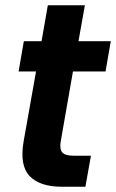

<svg xmlns="http://www.w3.org/2000/svg" viewBox="-20 -711 442 731"><path d="M69.8 -171.9 117.2 -439H50.8L70.8 -554.2H138.2L162.1 -690.9H303.2L278.8 -554.2H401.9L381.8 -439H257.8L210.9 -170.9Q206.5 -142.6 217.3 -130.4Q228 -118.2 259.8 -118.2H326.2L305.2 0H215.8Q131.8 0 93 -40.5Q54.2 -81.1 69.8 -171.9Z"/></svg>

Font: SVN-Poppins SemiBold
Style: Italic
Weight: 600
Italic angle: -10°
Designer: Ninad Kale (Devanagari), Jonny Pinhorn (Latin)
Foundry: Indian Type Foundry
Version: Version 3.002 2017